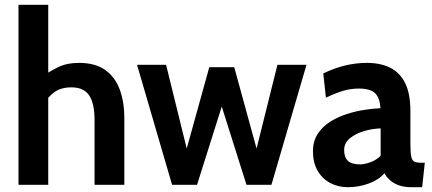

<svg xmlns="http://www.w3.org/2000/svg" viewBox="-20 -770 1801 800"><path d="M57 0V-750H181V-427L153 -449Q184 -471 221 -489.5Q258 -508 310 -508Q376 -508 417.5 -479Q459 -450 478.5 -398Q498 -346 498 -278V0H374V-269Q374 -339 351.5 -372.5Q329 -406 278 -406Q234 -406 206.5 -386Q179 -366 158 -331L181 -398V0Z M697 0 551 -500H672L758 -151L852 -490H956L1049 -151L1136 -500H1257L1111 0H1007L904 -326L801 0Z M1429 10Q1389 10 1356 -7.5Q1323 -25 1303.5 -58.5Q1284 -92 1284 -140Q1284 -182 1304 -212.5Q1324 -243 1356 -263Q1388 -283 1425.5 -295Q1463 -307 1500 -312.5Q1537 -318 1565 -319Q1563 -362 1543 -381.5Q1523 -401 1475 -401Q1441 -401 1409.5 -391.5Q1378 -382 1338 -363L1327 -464Q1372 -486 1417.5 -497Q1463 -508 1509 -508Q1565 -508 1605.5 -488Q1646 -468 1668 -424Q1690 -380 1690 -307V-172Q1690 -134 1693.5 -117.5Q1697 -101 1706.5 -96.5Q1716 -92 1734 -92H1750L1739 10H1694Q1666 10 1644.5 3Q1623 -4 1607 -17.5Q1591 -31 1582 -48Q1557 -20 1515.5 -5Q1474 10 1429 10ZM1481 -85Q1497 -85 1522 -93.5Q1547 -102 1566 -121V-235Q1531 -234 1496 -223.5Q1461 -213 1437.5 -193.5Q1414 -174 1414 -145Q1414 -114 1430 -99.5Q1446 -85 1481 -85Z"/></svg>

Font: Cabin VF Beta
Style: Regular
Weight: 400
Designer: Pablo Impallari
Foundry: Pablo Impallari. http://www.impallari.com Igino Marini. http://www.ikern.com
Version: Version 2.200